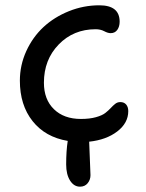

<svg xmlns="http://www.w3.org/2000/svg" viewBox="-20 -555 544 717"><path d="M278.8 142.1Q255.9 142.1 241.5 119.1Q227.1 96.2 227.1 59.1Q227.1 8.8 232.9 -28.8Q148.9 -43 101.6 -102.8Q54.2 -162.6 54.2 -253.9Q54.2 -311.5 78.1 -364Q102.1 -416.5 142.3 -453.9Q182.6 -491.2 237.3 -513.2Q292 -535.2 351.1 -535.2Q426.8 -535.2 426.8 -474.1Q426.8 -455.6 418 -443.4Q409.2 -431.2 393.1 -431.2Q382.8 -431.2 369.1 -438.5Q355.5 -445.8 336.9 -445.8Q254.4 -445.8 199.2 -388.9Q144 -332 144 -246.1Q144 -183.6 181.4 -147.2Q218.8 -110.8 282.2 -110.8Q314.9 -110.8 338.4 -117.4Q361.8 -124 373.5 -133.3Q385.3 -142.6 393.6 -151.6Q401.9 -160.6 410.2 -167.2Q418.5 -173.8 429.2 -173.8Q443.4 -173.8 451.2 -164.6Q459 -155.3 459 -140.1Q459 -95.7 418 -64.2Q377 -32.7 313 -25.9Q313.5 -1.5 315.7 42.7Q317.9 86.9 317.9 99.1Q317.9 116.2 307.4 129.2Q296.9 142.1 278.8 142.1Z"/></svg>

Font: Shantell Sans Bouncy
Style: Regular
Weight: 400
Designer: Stephen Nixon, Anya Danilova, Shantell Martin
Foundry: Arrow Type
Version: Version 1.006;[9816181b4]